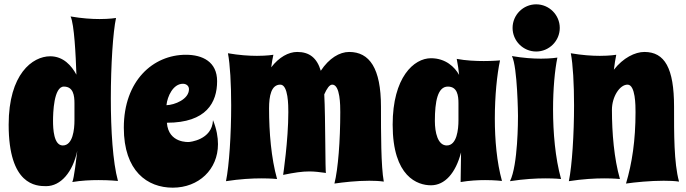

<svg xmlns="http://www.w3.org/2000/svg" viewBox="-20 -829 3171 887"><path d="M525 7C501 -80 492 -229 492 -373C492 -529 502 -681 516 -746C516 -746 487 -741 440 -741C404 -741 358 -744 306 -753C323 -718 330 -574 333 -484C311 -525 273 -569 212 -569C130 -569 20 -487 20 -253C20 27 147 31 193 31C261 31 316 -34 337 -132C333 -99 322 -3 314 12C355 5 398 3 435 3C487 3 525 7 525 7ZM324 -273C324 -232 317 -157 270 -157C228 -157 225 -235 225 -270C225 -306 228 -429 275 -429C319 -429 324 -387 324 -352C324 -346 324 -341 324 -273Z M983 -454C983 -544 915 -576 839 -576C687 -576 552 -456 552 -239C552 -38 661 38 778 38C898 38 987 -46 987 -163C987 -195 981 -232 964 -274C960 -181 853 -173 853 -173C852 -173 758 -166 751 -262C934 -262 983 -356 983 -454ZM749 -343C753 -384 780 -442 825 -442C841 -442 853 -432 853 -417C853 -370 786 -344 749 -343Z M1753 10C1740 -61 1740 -214 1740 -336C1740 -514 1687 -589 1593 -589C1549 -589 1500 -560 1462 -502C1444 -562 1409 -589 1353 -589C1313 -589 1269 -565 1233 -518C1236 -540 1239 -559 1243 -576C1243 -576 1214 -571 1167 -571C1131 -571 1085 -574 1033 -583C1043 -532 1048 -440 1048 -342C1048 -210 1039 -65 1024 8C1088 -2 1145 -5 1187 -5C1232 -5 1260 -2 1260 -2C1233 -98 1223 -218 1223 -328C1223 -386 1233 -438 1275 -438C1312 -438 1312 -340 1312 -311C1312 -180 1288 -21 1288 -21C1341 -32 1376 -37 1409 -37C1433 -37 1457 -34 1486 -30C1482 -30 1484 -284 1478 -393C1490 -420 1502 -438 1515 -438C1552 -438 1552 -340 1552 -311C1552 -180 1542 -48 1525 19C1566 13 1628 6 1686 6C1710 6 1733 7 1753 10Z M2299 7C2275 -80 2266 -183 2266 -281C2266 -386 2276 -485 2290 -550C2290 -550 2258 -547 2215 -547C2178 -547 2132 -549 2090 -557C2095 -531 2099 -505 2101 -483C2081 -519 2039 -560 1971 -560C1892 -560 1794 -472 1794 -253C1794 -11 1910 27 1971 27C2035 27 2085 -29 2110 -125L2108 12C2149 5 2189 3 2221 3C2267 3 2299 7 2299 7ZM2098 -273C2098 -232 2091 -157 2044 -157C2002 -157 1989 -218 1989 -270C1989 -361 2002 -429 2049 -429C2093 -429 2098 -387 2098 -352C2098 -346 2098 -341 2098 -273Z M2572 -2C2545 -99 2535 -217 2535 -324C2535 -418 2543 -505 2555 -563C2555 -563 2526 -558 2479 -558C2443 -558 2397 -561 2345 -570C2371 -519 2373 -294 2373 -294C2373 -275 2373 -66 2336 8C2400 -2 2457 -5 2499 -5C2544 -5 2572 -2 2572 -2ZM2348 -700C2348 -640 2397 -591 2457 -591C2517 -591 2566 -640 2566 -700C2566 -760 2517 -809 2457 -809C2397 -809 2348 -760 2348 -700Z M3117 10C3093 -77 3094 -214 3094 -336C3094 -514 3051 -589 2957 -589C2914 -589 2859 -562 2816 -507C2819 -533 2823 -556 2827 -576C2827 -576 2798 -571 2751 -571C2715 -571 2669 -574 2617 -583C2627 -532 2632 -440 2632 -342C2632 -210 2623 -65 2608 8C2672 -2 2729 -5 2771 -5C2816 -5 2844 -2 2844 -2C2817 -96 2807 -214 2807 -322C2807 -382 2843 -438 2879 -438C2916 -438 2916 -340 2916 -311C2916 -180 2900 -75 2872 19C2913 13 2984 6 3046 6C3072 6 3097 7 3117 10Z"/></svg>

Font: Spicy Rice
Style: Regular
Weight: 400
Designer: Astigmatic (AOETI)
Foundry: Astigmatic (AOETI)
Version: Version 1.000